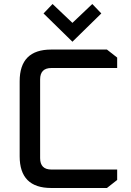

<svg xmlns="http://www.w3.org/2000/svg" viewBox="-20 -937 654 957"><path d="M78 -158V-532Q78 -690 235 -690H513L564 -650V-598H236Q180 -598 180 -541V-149Q180 -92 236 -92H564V-40L513 0H235Q78 0 78 -158ZM197 -870 242 -917 341 -823 440 -917 485 -870 341 -729Z"/></svg>

Font: Oxanium Medium
Style: Regular
Weight: 500
Designer: Severin Meyer
Version: Version 1.001